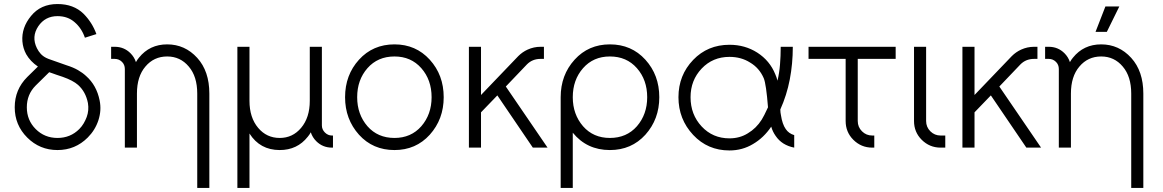

<svg xmlns="http://www.w3.org/2000/svg" viewBox="-20 -732 5765 952"><path d="M265 -712Q182 -712 134 -653Q86 -595 91 -527Q94 -492 110 -463Q130 -428 168 -402L115 -350Q53 -288 53 -200Q53 -112 115 -50Q177 12 265 12Q353 12 415 -50Q452 -87 468 -136Q476 -161 477.5 -185Q479 -209 474 -234Q459 -309 407 -355Q390 -371 366.5 -384.5Q343 -398 311 -408Q267 -424 241.5 -432.5Q216 -441 209 -445Q193 -453 182 -465Q171 -477 163 -493Q135 -550 170 -602Q204 -652 265 -652Q316 -652 350 -622Q385 -592 401 -545L458 -563Q437 -621 394 -664Q345 -712 265 -712ZM224 -374Q231 -372 240 -368.5Q249 -365 261 -361Q273 -357 280.5 -354.5Q288 -352 291 -351Q342 -333 367 -311Q405 -277 416 -221Q422 -185 410 -152Q404 -136 395 -120.5Q386 -105 373 -92Q329 -48 265 -48Q201 -48 157 -92Q113 -136 113 -200Q113 -264 157 -308Z M1018 200V-268Q1018 -379 958 -445Q897 -512 809 -512Q722 -512 669 -446Q665 -441 661 -435.5Q657 -430 654 -424Q646 -449 627 -468Q595 -500 549 -500H531V-440H549Q570 -440 585 -425Q599 -411 599 -390V0H617H647H659V-268Q659 -353 701 -402Q743 -452 809 -452Q874 -452 916 -402Q958 -353 958 -268V200Z M1367 12Q1454 12 1506 -54Q1510 -59 1514 -64.5Q1518 -70 1521 -76Q1529 -51 1548 -32Q1580 0 1626 0H1631V-60H1626Q1606 -60 1591 -75Q1576 -90 1576 -110V-500H1516V-232Q1516 -149 1473 -98Q1431 -48 1367 -48Q1302 -48 1260 -98Q1217 -149 1217 -232V-500H1157V200H1217V-70Q1269 12 1367 12Z M1936 -512Q1829 -512 1760 -436Q1691 -360 1691 -250Q1691 -141 1760 -64Q1829 12 1936 12Q2042 12 2111 -64Q2180 -141 2180 -250Q2180 -360 2111 -436Q2042 -512 1936 -512ZM1936 -452Q2018 -452 2069 -394Q2120 -336 2120 -250Q2120 -165 2069 -106Q2018 -48 1936 -48Q1853 -48 1802 -106Q1751 -165 1751 -250Q1751 -336 1802 -394Q1853 -452 1936 -452Z M2305 -500V0H2365V-175L2446 -259L2622 0H2695L2488 -303L2593 -413Q2620 -440 2660 -440H2677V-500H2660Q2627 -500 2596 -486Q2570 -474 2550 -454L2365 -261V-500Z M3004 -452Q3087 -452 3138 -394Q3189 -336 3189 -250Q3189 -165 3138 -106Q3087 -48 3004 -48Q2922 -48 2871 -106Q2820 -165 2820 -250Q2820 -336 2871 -394Q2922 -452 3004 -452ZM3004 -512Q2898 -512 2829 -436Q2760 -360 2760 -250V200H2820V-74Q2890 12 3004 12Q3111 12 3180 -64Q3249 -141 3249 -250Q3249 -360 3180 -436Q3111 -512 3004 -512Z M3597 -510Q3489 -510 3417 -435Q3344 -359 3344 -250Q3344 -141 3417 -63Q3489 14 3597 14Q3661 14 3714 -18Q3767 -49 3804 -104Q3811 -79 3826 -58Q3857 -12 3918 0V-62Q3891 -70 3876 -92Q3859 -116 3852 -162Q3851 -167 3850 -174Q3849 -181 3849 -189Q3881 -260 3896 -338Q3911 -416 3911 -500H3851Q3851 -454 3847.5 -411.5Q3844 -369 3835 -332Q3833 -341 3830 -349Q3827 -357 3824 -364Q3797 -431 3735 -471Q3674 -510 3597 -510ZM3597 -450Q3655 -450 3699 -422Q3745 -395 3767 -344Q3779 -315 3788 -200Q3778 -178 3770 -162.5Q3762 -147 3757 -139Q3730 -96 3688 -71Q3648 -46 3597 -46Q3514 -46 3459 -105Q3404 -164 3404 -250Q3404 -334 3459 -392Q3514 -450 3597 -450Z M3989 -500V-440H4173V-132Q4173 -77 4211 -39Q4250 0 4305 0H4315V-60H4305Q4275 -60 4254 -81Q4233 -102 4233 -132V-440H4421V-500Z M4512 -500V-132Q4512 -77 4550 -39Q4589 0 4644 0H4667V-60H4644Q4614 -60 4593 -81Q4572 -102 4572 -132V-500Z M4752 -500V0H4812V-175L4893 -259L5069 0H5142L4935 -303L5040 -413Q5067 -440 5107 -440H5124V-500H5107Q5074 -500 5043 -486Q5017 -474 4997 -454L4812 -261V-500Z M5649 200V-268Q5649 -379 5589 -445Q5528 -512 5440 -512Q5353 -512 5300 -446Q5296 -441 5292 -435.5Q5288 -430 5285 -424Q5277 -449 5258 -468Q5226 -500 5180 -500H5162V-440H5180Q5201 -440 5216 -425Q5230 -411 5230 -390V0H5248H5278H5290V-268Q5290 -353 5332 -402Q5374 -452 5440 -452Q5505 -452 5547 -402Q5589 -353 5589 -268V200ZM5412 -574H5468L5530 -700H5461Z"/></svg>

Font: Unageo Variable
Style: Regular
Weight: 300
Designer: Richard Sepsi
Foundry: Richard Sepsi
Version: Version 2.200